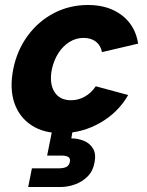

<svg xmlns="http://www.w3.org/2000/svg" viewBox="-20 -527 588 770"><path d="M230 7Q156 8 106.5 -24.5Q57 -57 37.5 -114.5Q18 -172 33 -249Q48 -325 91 -383.5Q134 -442 196.5 -474.5Q259 -507 333 -507Q415 -507 469 -465.5Q523 -424 534 -352L389 -318Q384 -345 364.5 -360Q345 -375 315 -375Q285 -375 259 -359Q233 -343 214.5 -314.5Q196 -286 188 -249Q177 -193 198 -159Q219 -125 265 -125Q294 -125 320 -139.5Q346 -154 364 -181L494 -146Q455 -77 383.5 -35.5Q312 6 230 7ZM266 28Q293 28 317 38Q341 48 353.5 69.5Q366 91 359 125Q353 159 331.5 180.5Q310 202 281 212.5Q252 223 222 223H93L108 148H217Q235 148 246 142.5Q257 137 260 123Q263 108 254 102.5Q245 97 227 97H169L191 -13H273Z"/></svg>

Font: Albert Sans ExtraBold
Style: Italic
Weight: 800
Italic angle: -11.25°
Designer: Andreas Rasmussen
Foundry: a.Foundry
Version: Version 1.025